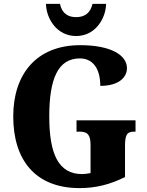

<svg xmlns="http://www.w3.org/2000/svg" viewBox="-20 -956 756 986"><path d="M371 -771C470 -771 523 -861 525 -936H455C444 -888 414 -868 371 -868C328 -868 298 -888 288 -936H216C218 -861 271 -771 371 -771ZM389 10C472 10 547 -9 622 -47V-205C622 -260 630 -280 668 -280H676V-338H373V-280H389C433 -280 445 -260 445 -209V-67C428 -64 414 -62 402 -62C279 -62 233 -167 233 -358C233 -550 277 -656 390 -656C457 -656 495 -604 495 -515C589 -515 632 -558 632 -606C632 -672 551 -724 392 -724C166 -724 48 -574 48 -358C48 -137 159 10 389 10Z"/></svg>

Font: Noto Serif Sinhala Condensed Black
Style: Regular
Weight: 900
Width: 3
Designer: Jelle Bosma - Monotype Design Team
Foundry: Monotype Imaging Inc.
Version: Version 2.007